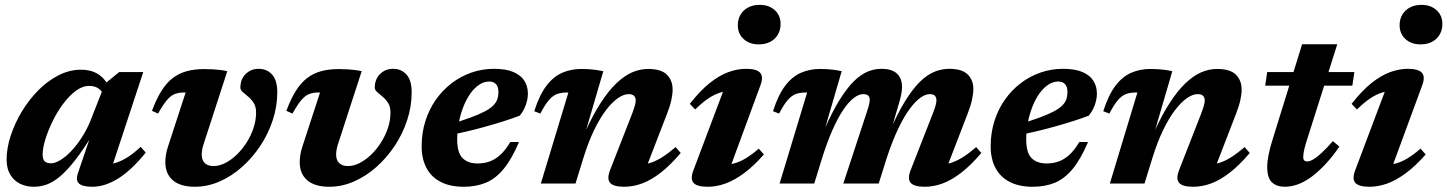

<svg xmlns="http://www.w3.org/2000/svg" viewBox="-20 -736 5804 770"><path d="M293 -43 348 -204.5H356.5Q315 -137 281.8 -94.2Q248.5 -51.5 220.5 -28.2Q192.5 -5 167.2 4Q142 13 116 13Q85 13 60.2 0.8Q35.5 -11.5 21 -35.8Q6.5 -60 6.5 -97Q6.5 -141 22.5 -190.5Q38.5 -240 66.5 -287Q94.5 -334 132.2 -372.5Q170 -411 214.2 -433.8Q258.5 -456.5 305.5 -456.5Q344 -456.5 372 -439.5Q400 -422.5 421 -383.5L398 -350Q391.5 -368.5 376.5 -380Q361.5 -391.5 337.5 -391.5Q310.5 -391.5 283.8 -371.5Q257 -351.5 233 -319.2Q209 -287 190.8 -249.5Q172.5 -212 161.8 -176.8Q151 -141.5 151 -116.5Q151 -97.5 159.2 -89.2Q167.5 -81 184.5 -81Q200.5 -81 221.8 -93.8Q243 -106.5 265 -129.5Q287 -152.5 307.2 -183.5Q327.5 -214.5 342 -250L401.5 -401L458 -447H554.5L419 -36L397 -75.5Q420.5 -75.5 443.8 -82.8Q467 -90 491.8 -105.5Q516.5 -121 544 -147L564.5 -124Q505.5 -51.5 452.5 -19.2Q399.5 13 351 13Q311 13 296.8 0Q282.5 -13 293 -43Z M1092 -366Q1092 -309.5 1074 -254.5Q1056 -199.5 1024 -151.2Q992 -103 950.2 -66Q908.5 -29 860.2 -8Q812 13 761.5 13Q703.5 13 673.2 -13Q643 -39 643 -86Q643 -114.5 653.5 -147.5L724.5 -365Q722.5 -365 720.8 -365Q719 -365 717 -365Q696 -365 680 -358.5Q664 -352 648.8 -333.8Q633.5 -315.5 614 -280.5L589.5 -291.5Q607 -339 627.2 -371.2Q647.5 -403.5 672.5 -422.8Q697.5 -442 728.8 -450.5Q760 -459 799.5 -459Q819 -459 834.8 -458Q850.5 -457 864.5 -455.2Q878.5 -453.5 891.5 -450.5L798 -162.5Q793.5 -149.5 791.2 -137.8Q789 -126 789 -116.5Q789 -93.5 801.5 -81.8Q814 -70 836.5 -70Q859 -70 883.2 -82.2Q907.5 -94.5 929.5 -115.8Q951.5 -137 969 -164.5Q986.5 -192 996.8 -222.8Q1007 -253.5 1007 -285Q1007 -308 997.5 -323Q988 -338 975.5 -348.2Q963 -358.5 953.5 -366.8Q944 -375 944 -384.5Q944 -418 965 -439Q986 -460 1017.5 -460Q1050.5 -460 1071.2 -437Q1092 -414 1092 -366Z M1631 -366Q1631 -309.5 1613 -254.5Q1595 -199.5 1563 -151.2Q1531 -103 1489.2 -66Q1447.5 -29 1399.2 -8Q1351 13 1300.5 13Q1242.5 13 1212.2 -13Q1182 -39 1182 -86Q1182 -114.5 1192.5 -147.5L1263.5 -365Q1261.5 -365 1259.8 -365Q1258 -365 1256 -365Q1235 -365 1219 -358.5Q1203 -352 1187.8 -333.8Q1172.5 -315.5 1153 -280.5L1128.5 -291.5Q1146 -339 1166.2 -371.2Q1186.5 -403.5 1211.5 -422.8Q1236.5 -442 1267.8 -450.5Q1299 -459 1338.5 -459Q1358 -459 1373.8 -458Q1389.5 -457 1403.5 -455.2Q1417.5 -453.5 1430.5 -450.5L1337 -162.5Q1332.5 -149.5 1330.2 -137.8Q1328 -126 1328 -116.5Q1328 -93.5 1340.5 -81.8Q1353 -70 1375.5 -70Q1398 -70 1422.2 -82.2Q1446.5 -94.5 1468.5 -115.8Q1490.5 -137 1508 -164.5Q1525.5 -192 1535.8 -222.8Q1546 -253.5 1546 -285Q1546 -308 1536.5 -323Q1527 -338 1514.5 -348.2Q1502 -358.5 1492.5 -366.8Q1483 -375 1483 -384.5Q1483 -418 1504 -439Q1525 -460 1556.5 -460Q1589.5 -460 1610.2 -437Q1631 -414 1631 -366Z M1941.5 -409Q1921 -409 1901.8 -396.2Q1882.5 -383.5 1866.5 -361Q1850.5 -338.5 1838.8 -309Q1827 -279.5 1820.2 -245.8Q1813.5 -212 1813.5 -177Q1813.5 -124 1834.8 -102.2Q1856 -80.5 1895 -80.5Q1921.5 -80.5 1943.8 -88.5Q1966 -96.5 1986.5 -115Q2007 -133.5 2026.5 -166.5H2061.5Q2032 -97 1999.2 -57.8Q1966.5 -18.5 1927.5 -2.8Q1888.5 13 1839.5 13Q1785.5 13 1747.8 -6.2Q1710 -25.5 1690.5 -62Q1671 -98.5 1671 -149.5Q1671 -202.5 1685.8 -249.8Q1700.5 -297 1727.5 -335.5Q1754.5 -374 1791 -402Q1827.5 -430 1870.8 -445Q1914 -460 1961 -460Q2010 -460 2040 -446.8Q2070 -433.5 2083.5 -411.2Q2097 -389 2097 -361Q2097 -337.5 2088.2 -313.8Q2079.5 -290 2064 -272Q2032.5 -260 1997.5 -249Q1962.5 -238 1925.8 -227.8Q1889 -217.5 1852 -208.8Q1815 -200 1779 -192.5L1781 -236.5Q1832 -251.5 1867 -264.5Q1902 -277.5 1924.2 -289.2Q1946.5 -301 1958.2 -313Q1970 -325 1974.5 -338.2Q1979 -351.5 1979 -367Q1979 -380.5 1974.8 -389.8Q1970.5 -399 1962.5 -404Q1954.5 -409 1941.5 -409Z M2147 -280.5 2122.5 -290Q2143.5 -355.5 2171.5 -392.2Q2199.5 -429 2234.8 -444.2Q2270 -459.5 2312 -459.5Q2328.5 -459.5 2342 -458.5Q2355.5 -457.5 2369.2 -455.8Q2383 -454 2399.5 -450.5L2326.5 -201L2327 -207.5Q2358.5 -276.5 2389.8 -324.5Q2421 -372.5 2452.2 -402.2Q2483.5 -432 2515 -445.8Q2546.5 -459.5 2579 -459.5Q2632 -459.5 2654.8 -436.2Q2677.5 -413 2677.5 -377Q2677.5 -358 2672 -333.2Q2666.5 -308.5 2654 -277L2561.5 -37.5L2540 -75.5Q2564 -75.5 2587 -82.5Q2610 -89.5 2635 -105.2Q2660 -121 2689.5 -146L2710 -122.5Q2668.5 -73.5 2629.8 -43.5Q2591 -13.5 2554.8 -0.2Q2518.5 13 2483 13Q2440.5 13 2426.8 -2.8Q2413 -18.5 2426.5 -53.5L2514.5 -278.5Q2522.5 -300 2526 -312.2Q2529.5 -324.5 2529.5 -333.5Q2529.5 -344.5 2523 -351.5Q2516.5 -358.5 2501 -358.5Q2481.5 -358.5 2458.2 -342.5Q2435 -326.5 2410.5 -294.5Q2386 -262.5 2362.5 -214Q2339 -165.5 2319 -100.5L2288 0H2149L2259.5 -365Q2258 -365 2256.2 -365Q2254.5 -365 2252.5 -365Q2231 -365 2214.2 -359Q2197.5 -353 2181.8 -335Q2166 -317 2147 -280.5Z M2761 -53.5 2892 -401 2920.5 -371.5Q2894 -372.5 2869.5 -365Q2845 -357.5 2820.5 -341Q2796 -324.5 2768 -297L2746.5 -319.5Q2787.5 -372 2826 -402.8Q2864.5 -433.5 2901 -446.8Q2937.5 -460 2972 -460Q3015 -460 3028.8 -443.8Q3042.5 -427.5 3029.5 -393.5L2898.5 -37.5L2871 -75Q2898 -74 2922.5 -80.2Q2947 -86.5 2971.5 -101.5Q2996 -116.5 3023 -140L3043.5 -116.5Q3002.5 -70 2964 -41.5Q2925.5 -13 2889.5 0Q2853.5 13 2818.5 13Q2775.5 13 2761.5 -2.5Q2747.5 -18 2761 -53.5ZM2939 -635Q2939 -659 2949.8 -677.2Q2960.5 -695.5 2980.2 -706Q3000 -716.5 3026.5 -716.5Q3064 -716.5 3087.2 -695.2Q3110.5 -674 3110.5 -639.5Q3110.5 -616 3099.8 -597.5Q3089 -579 3069.5 -568.5Q3050 -558 3023 -558Q2985.5 -558 2962.2 -579.5Q2939 -601 2939 -635Z M3767 -37.5 3745.5 -75.5Q3769.5 -75.5 3792.5 -82.5Q3815.5 -89.5 3840.8 -105.2Q3866 -121 3895 -146L3915.5 -122.5Q3874 -73.5 3835.2 -43.5Q3796.5 -13.5 3760.2 -0.2Q3724 13 3689 13Q3646 13 3632.2 -2.8Q3618.5 -18.5 3632 -53.5L3720.5 -279.5Q3729 -301 3732.2 -313Q3735.5 -325 3735.5 -333.5Q3735.5 -345 3729.5 -351.8Q3723.5 -358.5 3708.5 -358.5Q3692 -358.5 3671.8 -344.5Q3651.5 -330.5 3629 -300.2Q3606.5 -270 3583.2 -222Q3560 -174 3537.5 -106.5L3504 0H3362L3455.5 -284Q3460.5 -298.5 3463.2 -308.2Q3466 -318 3467 -324.5Q3468 -331 3468 -335.5Q3468 -347 3461.8 -352.8Q3455.5 -358.5 3442 -358.5Q3424 -358.5 3403.5 -342.8Q3383 -327 3361.5 -295Q3340 -263 3318.5 -214.5Q3297 -166 3276.5 -100.5L3245.5 0H3106.5L3217 -365Q3215.5 -365 3213.8 -365Q3212 -365 3210 -365Q3188.5 -365 3171.8 -359Q3155 -353 3139.2 -335Q3123.5 -317 3104.5 -280.5L3080 -290Q3101 -355.5 3129 -392.2Q3157 -429 3192.2 -444.2Q3227.5 -459.5 3269.5 -459.5Q3286 -459.5 3299.2 -458.5Q3312.5 -457.5 3326 -455.8Q3339.5 -454 3355.5 -450.5L3284 -205V-212.5Q3317 -287 3347 -335.2Q3377 -383.5 3405 -410.8Q3433 -438 3460 -449Q3487 -460 3514 -460Q3557 -460 3577.2 -440.8Q3597.5 -421.5 3597.5 -387Q3597.5 -373 3594 -356Q3590.5 -339 3584 -317.5L3552 -208H3547.5Q3580 -282 3610.2 -331Q3640.5 -380 3669.5 -408.2Q3698.5 -436.5 3727.5 -448.2Q3756.5 -460 3786.5 -460Q3838 -460 3860.8 -437.5Q3883.5 -415 3883.5 -379.5Q3883.5 -360.5 3878 -335.2Q3872.5 -310 3859.5 -277Z M4223.5 -409Q4203 -409 4183.8 -396.2Q4164.5 -383.5 4148.5 -361Q4132.5 -338.5 4120.8 -309Q4109 -279.5 4102.2 -245.8Q4095.5 -212 4095.5 -177Q4095.5 -124 4116.8 -102.2Q4138 -80.5 4177 -80.5Q4203.5 -80.5 4225.8 -88.5Q4248 -96.5 4268.5 -115Q4289 -133.5 4308.5 -166.5H4343.5Q4314 -97 4281.2 -57.8Q4248.5 -18.5 4209.5 -2.8Q4170.5 13 4121.5 13Q4067.5 13 4029.8 -6.2Q3992 -25.5 3972.5 -62Q3953 -98.5 3953 -149.5Q3953 -202.5 3967.8 -249.8Q3982.5 -297 4009.5 -335.5Q4036.5 -374 4073 -402Q4109.5 -430 4152.8 -445Q4196 -460 4243 -460Q4292 -460 4322 -446.8Q4352 -433.5 4365.5 -411.2Q4379 -389 4379 -361Q4379 -337.5 4370.2 -313.8Q4361.5 -290 4346 -272Q4314.5 -260 4279.5 -249Q4244.5 -238 4207.8 -227.8Q4171 -217.5 4134 -208.8Q4097 -200 4061 -192.5L4063 -236.5Q4114 -251.5 4149 -264.5Q4184 -277.5 4206.2 -289.2Q4228.5 -301 4240.2 -313Q4252 -325 4256.5 -338.2Q4261 -351.5 4261 -367Q4261 -380.5 4256.8 -389.8Q4252.5 -399 4244.5 -404Q4236.5 -409 4223.5 -409Z M4429 -280.5 4404.5 -290Q4425.5 -355.5 4453.5 -392.2Q4481.5 -429 4516.8 -444.2Q4552 -459.5 4594 -459.5Q4610.5 -459.5 4624 -458.5Q4637.5 -457.5 4651.2 -455.8Q4665 -454 4681.5 -450.5L4608.5 -201L4609 -207.5Q4640.5 -276.5 4671.8 -324.5Q4703 -372.5 4734.2 -402.2Q4765.5 -432 4797 -445.8Q4828.5 -459.5 4861 -459.5Q4914 -459.5 4936.8 -436.2Q4959.5 -413 4959.5 -377Q4959.5 -358 4954 -333.2Q4948.5 -308.5 4936 -277L4843.5 -37.5L4822 -75.5Q4846 -75.5 4869 -82.5Q4892 -89.5 4917 -105.2Q4942 -121 4971.5 -146L4992 -122.5Q4950.5 -73.5 4911.8 -43.5Q4873 -13.5 4836.8 -0.2Q4800.5 13 4765 13Q4722.5 13 4708.8 -2.8Q4695 -18.5 4708.5 -53.5L4796.5 -278.5Q4804.5 -300 4808 -312.2Q4811.5 -324.5 4811.5 -333.5Q4811.5 -344.5 4805 -351.5Q4798.5 -358.5 4783 -358.5Q4763.5 -358.5 4740.2 -342.5Q4717 -326.5 4692.5 -294.5Q4668 -262.5 4644.5 -214Q4621 -165.5 4601 -100.5L4570 0H4431L4541.5 -365Q4540 -365 4538.2 -365Q4536.5 -365 4534.5 -365Q4513 -365 4496.2 -359Q4479.5 -353 4463.8 -335Q4448 -317 4429 -280.5Z M5054 -392.5 5062 -447H5411.5L5403.5 -392.5ZM5225.5 -187.5Q5217 -161.5 5213 -146Q5209 -130.5 5207.8 -121.8Q5206.5 -113 5206.5 -107Q5206.5 -96.5 5210.8 -92.5Q5215 -88.5 5222.5 -88.5Q5232.5 -88.5 5246.8 -96.8Q5261 -105 5280.5 -123Q5300 -141 5325.5 -170L5351.5 -148Q5320 -102.5 5290.2 -71.8Q5260.5 -41 5233.2 -22.2Q5206 -3.5 5180.8 4.8Q5155.5 13 5132.5 13Q5100 13 5081 -4.8Q5062 -22.5 5062 -67Q5062 -86 5067.5 -114.8Q5073 -143.5 5085 -181L5202 -558.5H5343Z M5415 -53.5 5546 -401 5574.5 -371.5Q5548 -372.5 5523.5 -365Q5499 -357.5 5474.5 -341Q5450 -324.5 5422 -297L5400.5 -319.5Q5441.5 -372 5480 -402.8Q5518.5 -433.5 5555 -446.8Q5591.5 -460 5626 -460Q5669 -460 5682.8 -443.8Q5696.5 -427.5 5683.5 -393.5L5552.5 -37.5L5525 -75Q5552 -74 5576.5 -80.2Q5601 -86.5 5625.5 -101.5Q5650 -116.5 5677 -140L5697.5 -116.5Q5656.5 -70 5618 -41.5Q5579.5 -13 5543.5 0Q5507.5 13 5472.5 13Q5429.5 13 5415.5 -2.5Q5401.5 -18 5415 -53.5ZM5593 -635Q5593 -659 5603.8 -677.2Q5614.5 -695.5 5634.2 -706Q5654 -716.5 5680.5 -716.5Q5718 -716.5 5741.2 -695.2Q5764.5 -674 5764.5 -639.5Q5764.5 -616 5753.8 -597.5Q5743 -579 5723.5 -568.5Q5704 -558 5677 -558Q5639.5 -558 5616.2 -579.5Q5593 -601 5593 -635Z"/></svg>

Font: Newsreader 16pt 16pt
Style: Bold Italic
Weight: 700
Italic angle: -17°
Version: Version 1.003